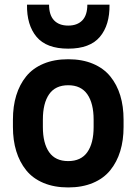

<svg xmlns="http://www.w3.org/2000/svg" viewBox="-20 -800 593 833"><path d="M36.1 -249V-280.8Q36.1 -338.9 50.5 -386Q64.9 -433.1 93.5 -468.5Q122.1 -503.9 168.5 -523.4Q214.8 -543 275.9 -543Q336.9 -543 383.3 -523.4Q429.7 -503.9 458.5 -468.5Q487.3 -433.1 501.7 -386Q516.1 -338.9 516.1 -280.8V-249Q516.1 -191.4 501.7 -144.3Q487.3 -97.2 458.5 -61.5Q429.7 -25.9 383.1 -6.3Q336.4 13.2 275.9 13.2Q215.3 13.2 168.7 -6.3Q122.1 -25.9 93.5 -61.5Q64.9 -97.2 50.5 -144.3Q36.1 -191.4 36.1 -249ZM386.2 -249V-280.8Q386.2 -351.6 358.9 -390.9Q331.5 -430.2 275.9 -430.2Q220.2 -430.2 193.1 -391.1Q166 -352.1 166 -280.8V-249Q166 -178.7 193.1 -139.9Q220.2 -101.1 275.9 -101.1Q331.5 -101.1 358.9 -139.9Q386.2 -178.7 386.2 -249ZM97.2 -779.8H192.9Q192.9 -734.4 214.6 -711.7Q236.3 -689 275.9 -689Q315.4 -689 337.2 -711.7Q358.9 -734.4 358.9 -779.8H455.1Q456.5 -691.4 413.3 -640.1Q370.1 -588.9 275.9 -588.9Q181.6 -588.9 138.7 -640.1Q95.7 -691.4 97.2 -779.8Z"/></svg>

Font: Cooper Hewitt
Style: Semibold
Weight: 709
Designer: Village Type and Design LLC
Foundry: Cooper Hewitt Smithsonian Design Museum
Version: 1.000